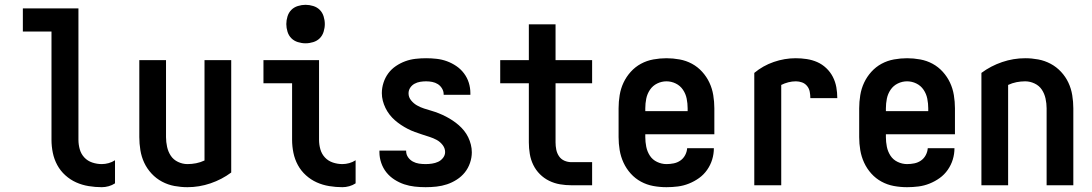

<svg xmlns="http://www.w3.org/2000/svg" viewBox="-20 -770 4540 798"><path d="M403 8Q376 8 348.5 3.5Q321 -1 296.5 -12Q272 -23 251.5 -41.5Q231 -60 218 -84Q205 -108 199.5 -135Q194 -162 194 -189V-639H75V-735H306V-189Q306 -169 311.5 -149.5Q317 -130 330.5 -115.5Q344 -101 363.5 -94.5Q383 -88 403 -88Q417 -88 431.5 -92Q446 -96 458 -104V-8Q446 0 431.5 4Q417 8 403 8Z M759 8Q732 8 705 3Q678 -2 653.5 -15Q629 -28 610 -48.5Q591 -69 579.5 -93.5Q568 -118 563.5 -145.5Q559 -173 559 -200V-520H670V-200Q670 -180 674.5 -159.5Q679 -139 690 -122.5Q701 -106 720 -97Q739 -88 759 -88Q777 -88 795 -91.5Q813 -95 830 -103V-520H941V-53Q902 -24 855 -8Q808 8 759 8Z M1403 8Q1376 8 1348.5 3.5Q1321 -1 1296.5 -12Q1272 -23 1251.5 -41.5Q1231 -60 1218 -84Q1205 -108 1199.5 -135Q1194 -162 1194 -189V-424H1075V-520H1306V-189Q1306 -169 1311.5 -149.5Q1317 -130 1330.5 -115.5Q1344 -101 1363.5 -94.5Q1383 -88 1403 -88Q1417 -88 1431.5 -92Q1446 -96 1458 -104V-8Q1446 0 1431.5 4Q1417 8 1403 8ZM1250 -590Q1234 -590 1218 -595Q1202 -600 1191 -611Q1180 -622 1175 -638Q1170 -654 1170 -670Q1170 -686 1175 -702Q1180 -718 1191 -729Q1202 -740 1218 -745Q1234 -750 1250 -750Q1266 -750 1282 -745Q1298 -740 1309 -729Q1320 -718 1325 -702Q1330 -686 1330 -670Q1330 -654 1325 -638Q1320 -622 1309 -611Q1298 -600 1282 -595Q1266 -590 1250 -590Z M1749 8Q1726 8 1703.5 5.5Q1681 3 1660 -4Q1639 -11 1619.5 -23.5Q1600 -36 1586 -53.5Q1572 -71 1564.5 -93Q1557 -115 1557 -137V-144H1668V-142Q1668 -128 1676 -116.5Q1684 -105 1696 -98.5Q1708 -92 1721.5 -90Q1735 -88 1749 -88Q1762 -88 1775.5 -90Q1789 -92 1801 -97.5Q1813 -103 1821.5 -114Q1830 -125 1830 -138Q1830 -154 1819.5 -167.5Q1809 -181 1795 -188.5Q1781 -196 1765.5 -201Q1750 -206 1734.5 -211Q1719 -216 1704 -221.5Q1689 -227 1674.5 -234.5Q1660 -242 1646.5 -251Q1633 -260 1621 -270.5Q1609 -281 1599 -294Q1589 -307 1582 -321.5Q1575 -336 1571 -351.5Q1567 -367 1567 -383Q1567 -405 1574 -426.5Q1581 -448 1594 -465.5Q1607 -483 1625.5 -495.5Q1644 -508 1664.5 -515.5Q1685 -523 1707 -525.5Q1729 -528 1751 -528Q1773 -528 1795 -525.5Q1817 -523 1837.5 -515.5Q1858 -508 1876.5 -495.5Q1895 -483 1908.5 -465Q1922 -447 1928.5 -426Q1935 -405 1935 -383V-376H1824V-378Q1824 -391 1817 -402.5Q1810 -414 1799.5 -420.5Q1789 -427 1776.5 -429.5Q1764 -432 1751 -432Q1739 -432 1726.5 -430Q1714 -428 1703 -422Q1692 -416 1685 -405.5Q1678 -395 1678 -382Q1678 -366 1688.5 -353Q1699 -340 1713 -332Q1727 -324 1742.5 -319Q1758 -314 1773.5 -309.5Q1789 -305 1804 -299Q1819 -293 1833.5 -285.5Q1848 -278 1861.5 -269Q1875 -260 1887 -249.5Q1899 -239 1909 -226.5Q1919 -214 1926 -199.5Q1933 -185 1937 -169Q1941 -153 1941 -137Q1941 -115 1933.5 -93Q1926 -71 1912 -53.5Q1898 -36 1878.5 -23.5Q1859 -11 1838 -4Q1817 3 1794.5 5.5Q1772 8 1749 8Z M2441 0H2355Q2331 0 2307.5 -4Q2284 -8 2262.5 -18.5Q2241 -29 2224 -46Q2207 -63 2196.5 -84.5Q2186 -106 2182 -130Q2178 -154 2178 -178V-424H2059V-520H2178V-669H2289V-520H2441V-424H2289V-178Q2289 -163 2292 -148Q2295 -133 2303.5 -120.5Q2312 -108 2326 -102Q2340 -96 2355 -96H2441Z M2750 8Q2722 8 2695 3Q2668 -2 2644 -15Q2620 -28 2601.5 -48.5Q2583 -69 2571.5 -94Q2560 -119 2555.5 -146Q2551 -173 2551 -200V-320Q2551 -347 2555.5 -374.5Q2560 -402 2571.5 -426.5Q2583 -451 2601.5 -471.5Q2620 -492 2644 -505Q2668 -518 2695.5 -523Q2723 -528 2750 -528Q2777 -528 2804.5 -523Q2832 -518 2856 -505Q2880 -492 2898.5 -471.5Q2917 -451 2928.5 -426.5Q2940 -402 2944.5 -374.5Q2949 -347 2949 -320V-212H2662V-200Q2662 -180 2666 -160Q2670 -140 2681 -123Q2692 -106 2711 -97Q2730 -88 2750 -88Q2765 -88 2780 -91Q2795 -94 2807.5 -102.5Q2820 -111 2827.5 -125Q2835 -139 2836 -154H2947Q2947 -130 2940 -107Q2933 -84 2919 -64Q2905 -44 2885.5 -30Q2866 -16 2843.5 -7Q2821 2 2797.5 5Q2774 8 2750 8ZM2662 -308H2838V-320Q2838 -340 2834 -360Q2830 -380 2818.5 -397Q2807 -414 2788.5 -423Q2770 -432 2750 -432Q2730 -432 2711.5 -423Q2693 -414 2681.5 -397Q2670 -380 2666 -360Q2662 -340 2662 -320Z M3115 0V-467Q3151 -497 3196 -512.5Q3241 -528 3287 -528Q3310 -528 3333 -524.5Q3356 -521 3376.5 -512Q3397 -503 3414 -487Q3431 -471 3441.5 -450.5Q3452 -430 3456 -407.5Q3460 -385 3460 -362H3348Q3348 -375 3345.5 -388.5Q3343 -402 3334.5 -412.5Q3326 -423 3313.5 -427.5Q3301 -432 3288 -432Q3272 -432 3256.5 -428Q3241 -424 3227 -417V0Z M3750 8Q3722 8 3695 3Q3668 -2 3644 -15Q3620 -28 3601.5 -48.5Q3583 -69 3571.5 -94Q3560 -119 3555.5 -146Q3551 -173 3551 -200V-320Q3551 -347 3555.5 -374.5Q3560 -402 3571.5 -426.5Q3583 -451 3601.5 -471.5Q3620 -492 3644 -505Q3668 -518 3695.5 -523Q3723 -528 3750 -528Q3777 -528 3804.5 -523Q3832 -518 3856 -505Q3880 -492 3898.5 -471.5Q3917 -451 3928.5 -426.5Q3940 -402 3944.5 -374.5Q3949 -347 3949 -320V-212H3662V-200Q3662 -180 3666 -160Q3670 -140 3681 -123Q3692 -106 3711 -97Q3730 -88 3750 -88Q3765 -88 3780 -91Q3795 -94 3807.5 -102.5Q3820 -111 3827.5 -125Q3835 -139 3836 -154H3947Q3947 -130 3940 -107Q3933 -84 3919 -64Q3905 -44 3885.5 -30Q3866 -16 3843.5 -7Q3821 2 3797.5 5Q3774 8 3750 8ZM3662 -308H3838V-320Q3838 -340 3834 -360Q3830 -380 3818.5 -397Q3807 -414 3788.5 -423Q3770 -432 3750 -432Q3730 -432 3711.5 -423Q3693 -414 3681.5 -397Q3670 -380 3666 -360Q3662 -340 3662 -320Z M4059 0V-467Q4098 -496 4145 -512Q4192 -528 4241 -528Q4268 -528 4295 -523Q4322 -518 4346.5 -505Q4371 -492 4390 -471.5Q4409 -451 4420.5 -426.5Q4432 -402 4436.5 -374.5Q4441 -347 4441 -320V0H4330V-320Q4330 -340 4325.5 -360.5Q4321 -381 4310 -397.5Q4299 -414 4280 -423Q4261 -432 4241 -432Q4223 -432 4205 -428.5Q4187 -425 4170 -417V0Z"/></svg>

Font: Moesevka
Style: Bold
Weight: 700
Monospace: yes
Designer: Belleve Invis
Foundry: Belleve Invis
Version: Version 32.5.0; ttfautohint (v1.8.4)